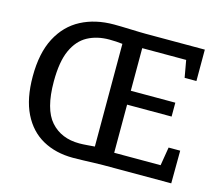

<svg xmlns="http://www.w3.org/2000/svg" viewBox="-100 -838 1137 975"><g transform="rotate(15 468.5 -350.0)"><path d="M358 4Q267 4 198.5 -34Q130 -72 92 -149Q54 -226 54 -343Q54 -466 96 -546Q138 -626 212.5 -665Q287 -704 385 -704Q399 -704 423 -703.5Q447 -703 472.5 -702Q498 -701 520 -700.5Q542 -700 552 -700H863V-535H801L785 -625H554V-401H788V-328H554V-75H798L814 -172H875L874 0H515Q500 0 471 1Q442 2 411 3Q380 4 358 4ZM164 -346Q164 -200 219.5 -137.5Q275 -75 370 -75Q389 -75 412 -77Q435 -79 451 -80V-620Q435 -622 417 -623Q399 -624 382 -624Q317 -624 268 -597.5Q219 -571 191.5 -510.5Q164 -450 164 -346Z"/></g></svg>

Font: Bitter Medium
Style: Regular
Weight: 500
Designer: Sol Matas, and Bitter project Authors
Foundry: Sol Matas
Version: Version 2.001